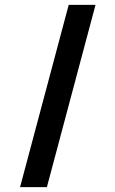

<svg xmlns="http://www.w3.org/2000/svg" viewBox="-20 -770 475 790"><path d="M262.7 -750H373L172.9 0H62.5Z"/></svg>

Font: Manrope3 Semibold
Style: Regular
Weight: 600
Width: 4
Designer: Mikhail Sharanda
Foundry: Mikhail Sharanda
Version: Version 3.000;PS 003.000;hotconv 1.0.88;makeotf.lib2.5.64775